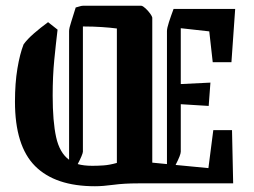

<svg xmlns="http://www.w3.org/2000/svg" viewBox="-20 -637 881 667"><path d="M460 0Q411 0 374 5Q337 10 310 10Q172 10 102 -60Q32 -130 32 -284Q32 -348 40.5 -399Q49 -450 62 -483Q75 -501 98 -521Q121 -541 147 -560L180 -534Q174 -484 168.5 -428.5Q163 -373 163 -305Q163 -215 175 -160.5Q187 -106 220 -82V-529Q220 -539 227.5 -561.5Q235 -584 243 -611Q248 -612 255.5 -614.5Q263 -617 268 -617H471Q477 -616 486 -607.5Q495 -599 501.5 -590Q508 -581 509 -576V-72L560 -67V-529Q560 -539 567 -560.5Q574 -582 583 -606H797L784 -421H719L707 -528L608 -539V-345L711 -350L705 -269L608 -275V-110Q608 -99 590 -64L704 -53L721 -185H786L790 0ZM268 -110Q268 -106 263 -94Q258 -82 250 -67Q271 -61 301 -61Q321 -61 341 -62.5Q361 -64 386 -71V-538Q364 -541 333.5 -543Q303 -545 272 -545Q269 -545 268 -545Z"/></svg>

Font: Grenze Gotisch SemiBold
Style: Regular
Weight: 600
Designer: Renata Polastri
Foundry: Omnibus-Type
Version: Version 1.001